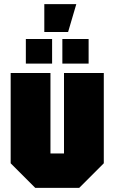

<svg xmlns="http://www.w3.org/2000/svg" viewBox="-20 -916 558 936"><path d="M486 -560V-120L366 0H152L32 -120V-560H226V-168H292V-560ZM106 -606V-726H234V-606ZM284 -606V-726H412V-606ZM196 -760V-896H352L312 -760Z"/></svg>

Font: Tektur Condensed ExtraBold
Style: Regular
Weight: 800
Width: 3
Designer: Adam Jagosz
Foundry: Adam Jagosz
Version: Version 1.005;gftools[0.9.30]